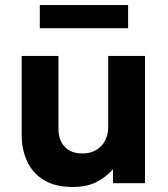

<svg xmlns="http://www.w3.org/2000/svg" viewBox="-20 -727 666 762"><path d="M268 15Q199.5 15 154.8 -12Q110 -39 88 -86Q66 -133 66 -192.5V-505H212V-216Q212 -171 236.8 -144.5Q261.5 -118 308 -118Q338 -118 361 -131.2Q384 -144.5 396.8 -168.5Q409.5 -192.5 409.5 -224V-505H555.5V0H428.5V-55.5Q402.5 -25.5 364.2 -5.2Q326 15 268 15ZM138 -615V-707H488.5V-615Z"/></svg>

Font: Geologica Roman SemiBold
Style: Regular
Weight: 600
Designer: Sindre Bremnes, Frode Helland
Foundry: Monokrom Skriftforlag AS
Version: Version 1.010;gftools[0.9.28]